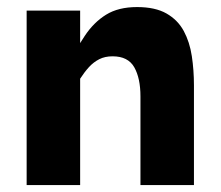

<svg xmlns="http://www.w3.org/2000/svg" viewBox="-20 -532 634 552"><path d="M210.4 0V-501.5H56.6V0ZM170.9 -338.4 210.4 -305.7Q222.7 -324.7 235.8 -339.1Q249 -353.5 265.4 -361.8Q281.7 -370.1 303.7 -370.1Q348.1 -370.1 366 -338.6Q383.8 -307.1 383.8 -254.9V0H537.6V-286.6Q537.6 -330.1 531.5 -370.6Q525.4 -411.1 508.3 -442.9Q491.2 -474.6 458.7 -493.2Q426.3 -511.7 374 -511.7Q320.3 -511.7 284.9 -489.7Q249.5 -467.8 223.6 -428.7Q197.8 -389.6 170.9 -338.4Z"/></svg>

Font: Estedad-VF-FD Black
Style: Regular
Weight: 900
Designer: Amin Abedi
Version: Version 4.000